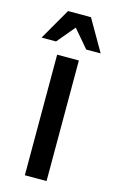

<svg xmlns="http://www.w3.org/2000/svg" viewBox="-116 -725 462 769"><g transform="rotate(15 114.5 -340.0)"><path d="M70 0V-500H160V0ZM-8 -550 67 -680H162L237 -550H177L114 -624L52 -550Z"/></g></svg>

Font: Cuprum
Style: Regular
Weight: 400
Designer: Jovanny Lemonad
Foundry: Jovanny Lemonad
Version: Version 3.000